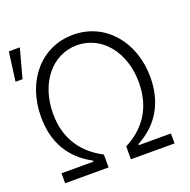

<svg xmlns="http://www.w3.org/2000/svg" viewBox="-135 -903 1025 1034"><g transform="rotate(-20 378.0 -385.5)"><path d="M65 0H314V-74C210 -127 131 -223 132 -374C132 -544 231 -676 378 -677C524 -676 625 -544 624 -374C624 -221 546 -127 442 -74V0H692V-57H508V-63C631 -129 691 -236 692 -379C692 -587 559 -737 378 -737C196 -737 65 -587 65 -379C65 -236 125 -129 248 -63V-57H65ZM1 -605H41L86 -771H23Z"/></g></svg>

Font: Wafeq Light
Style: Regular
Weight: 300
Designer: Rasmus Andersson & Azza Alameddine
Foundry: Google & TypeTogether
Version: Version 3.000;January 28, 2025;FontCreator 15.0.0.3014 64-bi